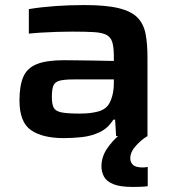

<svg xmlns="http://www.w3.org/2000/svg" viewBox="-20 -538 691 759"><path d="M233 8Q148 8 102.5 -23.5Q57 -55 57 -141Q57 -199 72 -234Q87 -269 125.5 -284.5Q164 -300 234 -300Q248 -300 282 -299.5Q316 -299 356.5 -298.5Q397 -298 430 -297V-316Q430 -351 424 -371Q418 -391 401 -400Q384 -409 351.5 -411Q319 -413 266 -413Q239 -413 205 -412Q171 -411 140.5 -409Q110 -407 94 -405V-502Q142 -510 198 -514Q254 -518 314 -518Q400 -518 450 -505.5Q500 -493 524 -468Q548 -443 555.5 -404Q563 -365 563 -312V0H439L435 -65H428Q407 -31 374 -15.5Q341 0 304 4Q267 8 233 8ZM296 -89Q339 -89 369 -97.5Q399 -106 412 -129Q430 -162 430 -210V-224H270Q234 -224 215.5 -219Q197 -214 191 -199.5Q185 -185 185 -154Q185 -126 192.5 -112Q200 -98 224 -93.5Q248 -89 296 -89ZM505 201Q455 201 428 190Q401 179 391 160Q381 141 381 120Q381 83 402.5 50.5Q424 18 458 -10L563 0Q539 14 517 38.5Q495 63 495 88Q495 103 505.5 113.5Q516 124 545 124Q548 124 553 123.5Q558 123 564 122V198Q551 200 535 200.5Q519 201 505 201Z"/></svg>

Font: Saira Expanded SemiBold
Style: Regular
Weight: 600
Width: 7
Designer: Hector Gatti with collaboration of the Omnibus-Type team
Foundry: Omnibus-Type
Version: Version 1.100; ttfautohint (v1.8.3)